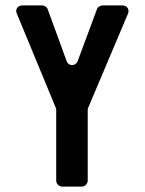

<svg xmlns="http://www.w3.org/2000/svg" viewBox="-20 -687 533 707"><path d="M209 0H281C293 0 303 -10 303 -22V-283C303 -283 304 -290 305 -291L451 -636C458 -652 448 -667 431 -667H357C349 -667 339 -660 337 -653L266 -462C258 -442 232 -442 225 -463L156 -652C154 -660 144 -667 136 -667H62C45 -667 35 -652 42 -637L185 -291C186 -290 187 -284 187 -283V-22C187 -10 197 0 209 0Z"/></svg>

Font: DIN Rundschrift
Style: Breit
Weight: 400
Width: 7
Version: Version 1.027